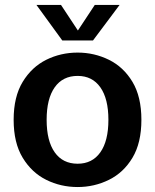

<svg xmlns="http://www.w3.org/2000/svg" viewBox="-20 -743 624 774"><path d="M293 11Q225 11 166.5 -18Q108 -47 71.5 -107Q35 -167 35 -260Q35 -353 71.5 -413Q108 -473 166.5 -502Q225 -531 293 -531Q360 -531 419 -502Q478 -473 514 -413Q550 -353 550 -260Q550 -167 514 -107Q478 -47 419 -18Q360 11 293 11ZM293 -83Q352 -83 384.5 -129Q417 -175 417 -260Q417 -345 384.5 -391Q352 -437 293 -437Q233 -437 200.5 -391Q168 -345 168 -260Q168 -175 200.5 -129Q233 -83 293 -83ZM231 -580 127 -723H226L294 -620L362 -723H462L355 -580Z"/></svg>

Font: Murecho Medium
Style: Regular
Weight: 500
Designer: Neil Summerour
Foundry: Positype
Version: Version 1.010; ttfautohint (v1.8.3)